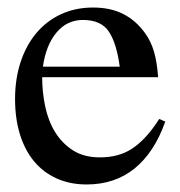

<svg xmlns="http://www.w3.org/2000/svg" viewBox="-20 -480 477 510"><path d="M419 -157Q390 -75 337.5 -32.5Q285 10 210 10Q166 10 130.5 -6Q95 -22 70.5 -51.5Q46 -81 33 -123Q20 -165 20 -217Q20 -270 34.5 -314.5Q49 -359 76 -391.5Q103 -424 141.5 -442Q180 -460 227 -460Q274 -460 308 -442.5Q342 -425 366 -391Q381 -370 389 -343Q397 -316 400 -275H92Q92 -236 100 -197.5Q108 -159 126.5 -129Q145 -99 174 -80.5Q203 -62 245 -62Q270 -62 291 -67.5Q312 -73 330.5 -85Q349 -97 367 -116.5Q385 -136 403 -164ZM298 -303Q290 -364 269.5 -395.5Q249 -427 200 -427Q158 -427 130 -393.5Q102 -360 94 -303Z"/></svg>

Font: STIXGeneralUnicodeRegular
Style: Regular
Weight: 400
Designer: MicroPress Inc., with final additions and corrections provided by Coen Hoffman, Elsevier (retired)
Version: Version 1.1.0